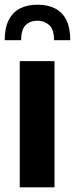

<svg xmlns="http://www.w3.org/2000/svg" viewBox="-27 -797 319 817"><path d="M57 0V-537H205V0ZM133 -777Q176 -777 207.5 -761Q239 -745 255.5 -711.5Q272 -678 272 -626H203Q203 -673 181.5 -691Q160 -709 133 -709Q102 -709 82.5 -690.5Q63 -672 63 -626H-7Q-7 -678 10 -711.5Q27 -745 58 -761Q89 -777 133 -777Z"/></svg>

Font: Exo Thin
Style: Bold
Weight: 700
Version: Version 2.000